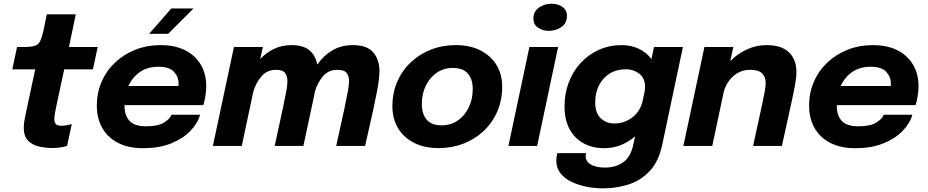

<svg xmlns="http://www.w3.org/2000/svg" viewBox="-20 -783 4979 1030"><path d="M263 11Q227 11 191.2 3.5Q155.5 -4 131.5 -27.5Q107.5 -51 107.5 -98Q107.5 -116 111.2 -138Q115 -160 121 -187.5L169 -411H46L71.5 -531H108Q147.5 -531 167.5 -537.5Q187.5 -544 197.8 -567.5Q208 -591 218 -642.5L231 -706H386.5L350 -531H504L478.5 -411H324.5L283.5 -220Q277.5 -191.5 274.5 -174.5Q271.5 -157.5 271.5 -145Q271.5 -128 279 -118.2Q286.5 -108.5 307.5 -108.5Q324 -108.5 340.5 -111.5Q357 -114.5 365 -117.5L340 -1Q329 3.5 308.5 7.2Q288 11 263 11Z M1053.5 -167.5Q1041 -122.5 1001.8 -81.2Q962.5 -40 898.5 -14Q834.5 12 746.5 12Q668 12 612.8 -16.8Q557.5 -45.5 528.5 -96.8Q499.5 -148 499.5 -215.5Q499.5 -286.5 525.8 -346Q552 -405.5 598.8 -449Q645.5 -492.5 707.5 -516.8Q769.5 -541 841 -541Q956.5 -541 1021.5 -480.2Q1086.5 -419.5 1086.5 -320Q1086.5 -297.5 1082 -268.2Q1077.5 -239 1070.5 -219H648Q648 -217 648 -214.5Q648 -163.5 674.8 -134.5Q701.5 -105.5 764 -105.5Q828.5 -105.5 860.5 -125.8Q892.5 -146 900 -167.5ZM830 -425Q771.5 -425 730.8 -396.8Q690 -368.5 669 -321.5H937.5Q938 -328 938 -335.5Q938 -371 913 -398Q888 -425 830 -425ZM780 -601.5 899 -737.5H1018L882 -601.5Z M1122 0 1235 -531H1390L1376 -466Q1408 -501 1450.2 -521Q1492.5 -541 1542.5 -541Q1609.5 -541 1642 -511.5Q1674.5 -482 1682 -436Q1715 -484.5 1763 -512.8Q1811 -541 1872 -541Q1949.5 -541 1982.5 -501.8Q2015.5 -462.5 2015.5 -402.5Q2015.5 -380 2012.2 -353.2Q2009 -326.5 2001.5 -288Q1994 -249.5 1982 -192.5L1938.5 0H1783.5L1828.5 -204.5Q1841.5 -266.5 1847 -298Q1852.5 -329.5 1852.5 -348.5Q1852.5 -374 1839.8 -391.2Q1827 -408.5 1790 -408.5Q1742 -408.5 1712.2 -373.5Q1682.5 -338.5 1669.5 -292Q1665.5 -271 1660 -245.5Q1654.5 -220 1648 -189.5L1607.5 0H1453.5L1498 -205Q1509.5 -260 1515.8 -293.5Q1522 -327 1522 -347Q1522 -372.5 1509.8 -390.5Q1497.5 -408.5 1461 -408.5Q1413 -408.5 1382.5 -373.2Q1352 -338 1338.5 -289.5L1277 0Z M2333 11.5Q2257 11.5 2201.2 -16.8Q2145.5 -45 2115.2 -95.5Q2085 -146 2085 -213Q2085 -285 2111 -344.8Q2137 -404.5 2183.5 -448.5Q2230 -492.5 2291.8 -516.8Q2353.5 -541 2425 -541Q2501.5 -541 2557.5 -512.5Q2613.5 -484 2643.8 -433.8Q2674 -383.5 2674 -317.5Q2674 -244.5 2647.5 -184.2Q2621 -124 2574.2 -80Q2527.5 -36 2465.8 -12.2Q2404 11.5 2333 11.5ZM2349 -110.5Q2397.5 -110.5 2435.2 -136.2Q2473 -162 2494.5 -206.2Q2516 -250.5 2516 -306Q2516 -358.5 2489.8 -388.5Q2463.5 -418.5 2410 -418.5Q2360 -418.5 2322.5 -392.5Q2285 -366.5 2264 -322.8Q2243 -279 2243 -225Q2243 -171 2269.2 -140.8Q2295.5 -110.5 2349 -110.5Z M2924.5 -617.5Q2890.5 -617.5 2866 -634.5Q2841.5 -651.5 2841.5 -683Q2841.5 -721.5 2871.2 -742.2Q2901 -763 2939 -763Q2972.5 -763 2997 -746Q3021.5 -729 3021.5 -697.5Q3021.5 -659 2992 -638.2Q2962.5 -617.5 2924.5 -617.5ZM2707.5 0 2820 -531H2974L2861.5 0Z M3220.5 12Q3160.5 12 3112.5 -13.2Q3064.5 -38.5 3036.5 -88.5Q3008.5 -138.5 3008.5 -213Q3008.5 -281.5 3031.2 -341.2Q3054 -401 3095.5 -445.8Q3137 -490.5 3193 -515.8Q3249 -541 3316 -541Q3365 -541 3406.8 -521.5Q3448.5 -502 3474.5 -466L3488.5 -531H3643.5L3532.5 -6Q3513.5 83.5 3465.5 134.5Q3417.5 185.5 3352 206.5Q3286.5 227.5 3215.5 227.5Q3172 227.5 3128 219Q3084 210.5 3046.8 192.8Q3009.5 175 2987 147Q2964.5 119 2964.5 79.5Q2964.5 67.5 2966 57.8Q2967.5 48 2969.5 38.5H3124.5Q3123.5 43 3122.8 47.2Q3122 51.5 3122 56Q3122 84 3150.2 100Q3178.5 116 3226 116Q3283 116 3323.2 87.5Q3363.5 59 3377 -6L3387 -51.5Q3313 12 3220.5 12ZM3173 -234.5Q3173 -176.5 3202.8 -148.5Q3232.5 -120.5 3277.5 -120.5Q3324.5 -120.5 3366.8 -149.2Q3409 -178 3425.5 -233L3439 -296.5Q3440.5 -308 3440.5 -317Q3440.5 -364 3409.2 -387.8Q3378 -411.5 3337 -411.5Q3288 -411.5 3251.2 -388.8Q3214.5 -366 3193.8 -326Q3173 -286 3173 -234.5Z M3646 0 3759 -531H3914L3897.5 -454.5Q3936 -495 3986.8 -518Q4037.5 -541 4092.5 -541Q4172.5 -541 4212.5 -502.2Q4252.5 -463.5 4252.5 -397.5Q4252.5 -366.5 4244.2 -322.2Q4236 -278 4221 -211L4174.5 0H4020L4069 -225.5Q4078 -267.5 4082.8 -293.8Q4087.5 -320 4087.5 -338.5Q4087.5 -369.5 4068.5 -389Q4049.5 -408.5 4004.5 -408.5Q3953.5 -408.5 3915.8 -376.2Q3878 -344 3863 -292L3801 0Z M4874.5 -167.5Q4862 -122.5 4822.8 -81.2Q4783.5 -40 4719.5 -14Q4655.5 12 4567.5 12Q4489 12 4433.8 -16.8Q4378.5 -45.5 4349.5 -96.8Q4320.5 -148 4320.5 -215.5Q4320.5 -286.5 4346.8 -346Q4373 -405.5 4419.8 -449Q4466.5 -492.5 4528.5 -516.8Q4590.5 -541 4662 -541Q4777.5 -541 4842.5 -480.2Q4907.5 -419.5 4907.5 -320Q4907.5 -297.5 4903 -268.2Q4898.5 -239 4891.5 -219H4469Q4469 -217 4469 -214.5Q4469 -163.5 4495.8 -134.5Q4522.5 -105.5 4585 -105.5Q4649.5 -105.5 4681.5 -125.8Q4713.5 -146 4721 -167.5ZM4651 -425Q4592.5 -425 4551.8 -396.8Q4511 -368.5 4490 -321.5H4758.5Q4759 -328 4759 -335.5Q4759 -371 4734 -398Q4709 -425 4651 -425Z"/></svg>

Font: Epilogue
Style: Bold Italic
Weight: 700
Italic angle: -12°
Designer: Tyler Finck
Foundry: Etcetera Type Co
Version: Version 2.111; ttfautohint (v1.8.3)